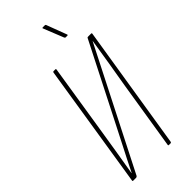

<svg xmlns="http://www.w3.org/2000/svg" viewBox="-267 -892 940 940"><g transform="rotate(-45 203.0 -422.0)"><path d="M39 0Q34 0 35 -5L137 -650Q138 -655 143 -655H154Q159 -655 158 -650L102 -295Q92 -230 81 -164Q70 -98 59 -32H60Q93 -99 127 -164.5Q161 -230 194 -296L374 -650Q376 -654 377.5 -654.5Q379 -655 383 -655H402Q407 -655 406 -650L303 -5Q302 0 298 0H286Q281 0 282 -5L339 -361Q350 -426 361 -491.5Q372 -557 382 -623H381Q348 -558 315 -493Q282 -428 249 -363L67 -5Q65 -2 63 -1Q61 0 58 0ZM301 -730Q299 -730 297.5 -731.5Q296 -733 295 -735L253 -840Q252 -842 253 -843Q254 -844 256 -844H270Q272 -844 273.5 -843.5Q275 -843 276 -841L316 -735Q317 -732 316 -731Q315 -730 313 -730Z"/></g></svg>

Font: Sofia Sans Extra Condensed Thin
Style: Italic
Weight: 250
Italic angle: -9°
Version: Version 4.100